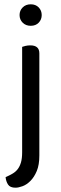

<svg xmlns="http://www.w3.org/2000/svg" viewBox="-20 -678 283 893"><path d="M83 30V-460Q88 -462 98.5 -464.5Q109 -467 121 -467Q163 -467 163 -430V45Q163 89 151 117.5Q139 146 121.5 163.5Q104 181 85 188Q66 195 52 195Q27 195 17.5 180.5Q8 166 6 146Q24 138 38.5 129.5Q53 121 62.5 108.5Q72 96 77.5 77.5Q83 59 83 30ZM123 -658Q146 -658 160 -643.5Q174 -629 174 -608Q174 -587 160 -572.5Q146 -558 123 -558Q100 -558 85.5 -572.5Q71 -587 71 -608Q71 -629 85.5 -643.5Q100 -658 123 -658Z"/></svg>

Font: Baloo 2 Latin
Style: Regular
Weight: 400
Designer: Sarang Kulkarni and Ek Type
Foundry: Ek Type
Version: Version 1.001